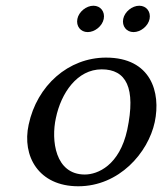

<svg xmlns="http://www.w3.org/2000/svg" viewBox="-20 -640 566 670"><path d="M80 -205C56 -95 115 10 253 10C396 10 497 -107 520 -214C542 -318 507 -439 350 -439C219 -439 109 -342 80 -205ZM335 -398C420 -398 455 -334 424 -187C397 -63 321 -31 276 -31C172 -31 158 -151 175 -228C193 -315 249 -398 335 -398ZM250 -574C245 -549 261 -528 286 -528C311 -528 337 -549 342 -574C347 -599 331 -620 306 -620C281 -620 255 -599 250 -574ZM410 -574C405 -549 421 -528 446 -528C471 -528 497 -549 502 -574C507 -599 491 -620 466 -620C441 -620 415 -599 410 -574Z"/></svg>

Font: Libertinus Sans
Style: Italic
Weight: 400
Italic angle: -12°
Designer: Philipp H. Poll, Khaled Hosny
Foundry: Caleb Maclennan
Version: Version 7.050;RELEASE